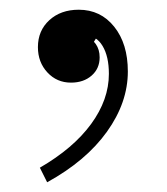

<svg xmlns="http://www.w3.org/2000/svg" viewBox="-20 -158 343 395"><path d="M77 217 62 187Q131 147 167.5 97Q204 47 204 -6Q204 -42 191 -63.5Q178 -85 156 -85L185 -91L167 -62L158 -79Q169 -79 177 -67.5Q185 -56 185 -40Q185 -17 168.5 -2.5Q152 12 126 12Q97 12 77.5 -9Q58 -30 58 -61Q58 -95 81.5 -116.5Q105 -138 142 -138Q187 -138 215 -103Q243 -68 243 -11Q243 53 200 113Q157 173 77 217Z"/></svg>

Font: Baskervville SemiBold
Style: Regular
Weight: 600
Version: Version 1.100